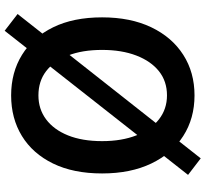

<svg xmlns="http://www.w3.org/2000/svg" viewBox="-48 -770 859 802"><g transform="rotate(-90 381.0 -369.5)"><path d="M120 40 51 -13 653 -779 723 -725ZM383 14Q287 14 213.5 -33Q140 -80 98.5 -166.5Q57 -253 57 -372Q57 -492 98.5 -577Q140 -662 213.5 -707Q287 -752 383 -752Q479 -752 552.5 -706.5Q626 -661 667.5 -576.5Q709 -492 709 -372Q709 -253 667.5 -166.5Q626 -80 552.5 -33Q479 14 383 14ZM383 -101Q442 -101 484 -134.5Q526 -168 549.5 -229Q573 -290 573 -372Q573 -455 549.5 -514.5Q526 -574 484 -606Q442 -638 383 -638Q326 -638 283 -606Q240 -574 216 -514.5Q192 -455 192 -372Q192 -290 216 -229Q240 -168 283 -134.5Q326 -101 383 -101Z"/></g></svg>

Font: Noto Sans SC SemiBold
Style: Regular
Weight: 600
Designer: Ryoko NISHIZUKA 西塚涼子 (kana, bopomofo & ideographs); Paul D. Hunt (Latin, Greek & Cyrillic); Sandoll Communications 산돌커뮤니
Foundry: Adobe
Version: Version 2.004-H2;hotconv 1.0.118;makeotfexe 2.5.65603